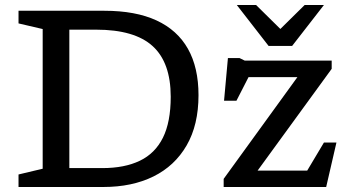

<svg xmlns="http://www.w3.org/2000/svg" viewBox="-20 -747 1398 767"><path d="M662 -360.5Q662 -497 589.8 -562.8Q517.5 -628.5 364 -628.5H195.5V-704H397Q521.5 -704 605 -665.5Q688.5 -627 730.8 -552Q773 -477 773 -367Q773 -248 725.5 -166Q678 -84 592.8 -42Q507.5 0 393 0H195.5V-75.5H389Q477.5 -75.5 538.5 -104.8Q599.5 -134 630.8 -196.8Q662 -259.5 662 -360.5ZM54 0V-50L150.5 -73V-631L54 -653.5V-704H257V0ZM873.5 0V-32.5L1197.5 -479.5L1224.5 -439H914L999 -490L924.5 -344.5H875L890.5 -515H937L957.5 -505H1305V-472L978.5 -23.5L961 -65.5H1233L1179.5 -19L1274 -177.5H1324L1283 0ZM1113.5 -618H1086.5L1197 -727H1274L1147 -563.5H1053L926 -727H1003Z"/></svg>

Font: Newsreader 7pt
Style: Regular
Weight: 400
Designer: Hugues Gentile
Foundry: Production Type
Version: Version 1.003